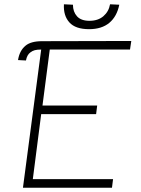

<svg xmlns="http://www.w3.org/2000/svg" viewBox="-20 -876 659 895"><path d="M122 -632Q106 -621 101 -594L64 -596Q71 -640 99 -663Q124 -684 176 -684L592 -685L586 -645H212L178 -384H433L428 -344H172L133 -41H507L502 -1H87L172 -645Q153 -645 142 -642Q131 -639 122 -632ZM278 -856 320 -854Q320 -821 339 -800Q358 -779 397 -779Q437 -779 462 -800.5Q487 -822 493 -856L536 -854Q525 -799 489.5 -769.5Q454 -740 395 -740Q332 -740 303.5 -771.5Q275 -803 278 -856Z"/></svg>

Font: Bellota Light
Style: Italic
Weight: 300
Italic angle: -7.5°
Designer: Kemie Guaida
Foundry: Kemie Guaida
Version: Version 4.001